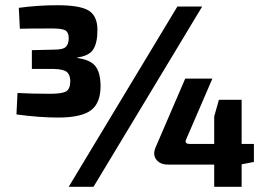

<svg xmlns="http://www.w3.org/2000/svg" viewBox="-20 -715 1024 735"><path d="M276 -495V-493Q326 -486 345 -462Q364 -438 365 -389Q366 -322 329 -293.5Q292 -265 203 -265Q130 -265 43 -277L47 -359Q103 -356 172 -356Q218 -356 233.5 -365.5Q249 -375 249 -404Q249 -428 236.5 -439Q224 -450 187 -451H102V-523L187 -525Q222 -525 232.5 -536Q243 -547 243 -569Q243 -591 230.5 -598.5Q218 -606 180 -606Q89 -606 56 -605L52 -685Q125 -695 200 -695Q286 -695 319.5 -674.5Q353 -654 353 -600Q353 -551 337 -526Q321 -501 276 -495ZM754 -690 338 0H243L659 -690ZM952 -95 905 -86V0H800V-85H622Q593 -85 578 -104.5Q563 -124 577 -154L689 -414H793L692 -180Q686 -164 706 -164H800V-269L818 -333H905V-164H952Z"/></svg>

Font: Exo 2.0
Style: Bold
Weight: 700
Designer: Natanael Gama
Version: Version 1.001;PS 001.001;hotconv 1.0.70;makeotf.lib2.5.58329